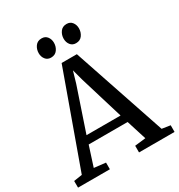

<svg xmlns="http://www.w3.org/2000/svg" viewBox="-224 -1094 1153 1238"><g transform="rotate(-30 352.5 -475.5)"><path d="M55.4 -59.2 303.5 -749H417L649.6 -59.1L711.9 -49.6V0H447.4V-49.6L528.4 -59.1L481.8 -206.7H191.9L144.5 -59.3L230.4 -49.6V0H-6.6L-6.9 -49.6ZM463.3 -265.7 365.1 -588.9 342.9 -671.5 318.2 -586.7 209.8 -265.7ZM262.3 -812.8Q236.4 -812.8 221.7 -831.8Q206.9 -850.7 206.9 -877.1Q206.9 -905.9 223.1 -928.6Q239.3 -951.2 269.9 -951.2H270.9Q296.9 -951.2 311.6 -932.3Q326.2 -913.3 326.2 -887Q326.2 -858.2 310 -835.5Q293.8 -812.8 263.3 -812.8ZM448.2 -812.8Q422.3 -812.8 407.6 -831.8Q392.9 -850.7 392.9 -877.1Q392.9 -905.9 409.1 -928.6Q425.3 -951.2 455.8 -951.2H456.8Q482.9 -951.2 497.5 -932.3Q512.2 -913.3 512.2 -887Q512.2 -858.2 496 -835.5Q479.8 -812.8 449.2 -812.8Z"/></g></svg>

Font: Merriweather Light
Style: Regular
Weight: 300
Designer: Eben Sorkin
Foundry: Eben Sorkin
Version: Version 2.100